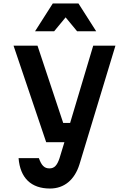

<svg xmlns="http://www.w3.org/2000/svg" viewBox="-20 -869 740 1106"><path d="M58 -606 246 -50H351L323 42C309 84 293 101 265 101C235 101 219 84 204 42H87C96 156 159 217 268 217C350 217 410 167 438 77L645 -606H517L384 -161H344L196 -606ZM182 -689H292L358 -769L424 -689H534L432 -849H284Z"/></svg>

Font: Martian Mono Std Md
Style: Regular
Weight: 500
Monospace: yes
Designer: Roman Shamin
Foundry: Evil Martians
Version: Version 1.000